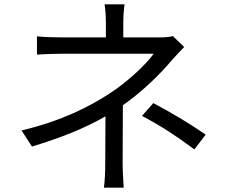

<svg xmlns="http://www.w3.org/2000/svg" viewBox="-20 -821 1040 883"><path d="M775 -655C758 -650 735 -649 712 -649H547V-713C547 -741 549 -779 553 -801H461C465 -779 467 -741 467 -713V-649H271C237 -649 181 -650 150 -654V-570C180 -572 237 -574 272 -574H687C653 -527 573 -449 484 -391C393 -332 268 -266 79 -221L127 -147C262 -188 372 -232 465 -286C465 -218 464 -126 464 -68C464 -33 462 13 458 42H549C547 11 544 -33 544 -68C544 -135 545 -255 545 -337C637 -401 721 -485 771 -545C787 -563 809 -586 827 -605ZM633 -288C727 -238 787 -198 874 -134L926 -202C833 -265 779 -296 685 -347Z"/></svg>

Font: Noto Sans CJK JP Regular
Style: Regular
Weight: 400
Designer: Ryoko NISHIZUKA (kana & ideographs); Paul D. Hunt (Latin, Greek & Cyrillic); Wenlong ZHANG (bopomofo); Sandoll Communica
Foundry: Adobe Systems Incorporated
Version: Version 1.001;PS 1.001;hotconv 1.0.78;makeotf.lib2.5.61930